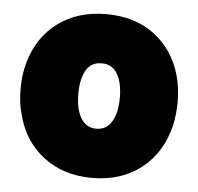

<svg xmlns="http://www.w3.org/2000/svg" viewBox="-44 -573 646 626"><g transform="rotate(5 279.0 -260.0)"><path d="M32 -181Q22 -217 22 -261Q22 -310 34 -350Q58 -433 122.5 -480.5Q187 -528 280 -528Q373 -528 436.5 -480.5Q500 -433 524 -352Q536 -310 536 -263Q536 -225 528 -187Q507 -97 441.5 -44.5Q376 8 279 8Q184 8 118.5 -43Q53 -94 32 -181ZM343 -217Q347 -236 347 -262Q347 -285 342 -308Q327 -367 279 -367Q229 -367 216 -308Q211 -291 211 -262Q211 -236 215 -217Q230 -153 279 -153Q305 -153 321 -170.5Q337 -188 343 -217Z"/></g></svg>

Font: Barlow Black
Style: Regular
Weight: 900
Designer: Jeremy Tribby
Foundry: Tribby Type
Version: Version 1.422